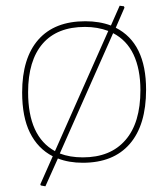

<svg xmlns="http://www.w3.org/2000/svg" viewBox="-20 -570 593 677"><path d="M388.2 -472.2Q495.1 -418 495.1 -253.9Q495.1 -128.9 437.5 -62.5Q379.9 3.9 272 3.9Q222.7 3.9 184.1 -11.2L140.1 86.9L124 84L122.1 80.1L166 -19Q113.3 -45.9 85.4 -102.5Q58.1 -157.7 58.1 -244.1Q58.1 -365.2 115.2 -430.2Q172.4 -495.1 280.8 -495.1Q331.1 -495.1 371.1 -480L401.9 -549.8L417 -547.9L418.9 -543ZM79.1 -245.1Q79.1 -88.9 173.8 -37.1L361.8 -460.9Q323.7 -475.1 279.8 -475.1Q181.6 -475.1 130.4 -416Q79.1 -356.4 79.1 -245.1ZM272 -15.1Q369.6 -15.1 422.4 -76.2Q475.1 -136.7 475.1 -252Q475.1 -326.2 450.7 -377.9Q426.8 -428.2 378.9 -453.1L190.9 -28.8Q226.1 -15.1 272 -15.1Z"/></svg>

Font: Datalegreya
Style: Gradient
Weight: 400
Designer: Figs Lab
Foundry: Figs Lab
Version: Version 1.002;PS 001.002;hotconv 1.0.70;makeotf.lib2.5.58329